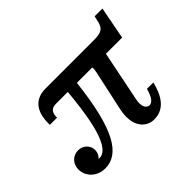

<svg xmlns="http://www.w3.org/2000/svg" viewBox="-131 -776 981 981"><g transform="rotate(-45 360.0 -285.0)"><path d="M30.8 -84C30.8 -30.8 75.7 9.8 131.3 9.8C233.9 9.8 303.7 -94.7 338.4 -402.3H449.7C450.2 -399.9 450.2 -397.5 450.2 -394.5C450.2 -387.7 449.2 -379.9 447.3 -370.6L398.4 -145C395.5 -128.9 394 -114.3 394 -100.6C394 -25.9 438.5 9.8 485.8 9.8C563 9.8 598.1 -53.2 616.2 -127.4H569.8C555.2 -72.3 536.1 -58.6 520.5 -58.6C508.3 -58.6 490.2 -68.4 490.2 -102.5C490.2 -110.4 491.2 -119.1 493.2 -129.9L548.3 -402.3H665.5L699.2 -578.6H643.1L634.8 -543C625.5 -511.7 615.2 -495.1 553.7 -495.1H205.1C114.3 -495.1 85.9 -427.2 89.4 -348.1H140.6C140.6 -397.5 166 -402.3 190.4 -402.3H272.9C261.2 -282.7 237.8 -55.7 152.8 -48.8C149.4 -48.3 146 -48.8 142.6 -49.3C154.3 -60.5 162.1 -75.7 162.1 -93.3C162.1 -127.4 134.8 -154.3 99.1 -154.3C59.1 -154.3 30.8 -123 30.8 -84Z"/></g></svg>

Font: Arbutus Slab
Style: Regular
Weight: 400
Designer: Karolina Lach
Foundry: Karolina Lach
Version: Version 1.001